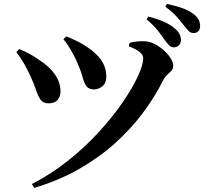

<svg xmlns="http://www.w3.org/2000/svg" viewBox="-20 -876 1040 962"><path d="M804.6 -676.8Q790.8 -697.3 770.2 -723.4Q749.7 -749.5 714.1 -779.3L723.7 -793.2Q766.1 -782 800.4 -767.3Q834.8 -752.6 857.7 -731.5Q874 -717.1 880.3 -703.5Q886.6 -689.8 886.6 -675.3Q886.6 -659.9 876.5 -649.3Q866.4 -638.7 850.1 -638.7Q837.9 -638.7 827.6 -649Q817.2 -659.3 804.6 -676.8ZM899.6 -750.9Q886 -768.7 866.8 -790.7Q847.6 -812.7 808.1 -842.9L817 -856.1Q859.8 -847.4 893.4 -835.3Q926.9 -823.2 947.3 -807.5Q966.9 -793.1 974.8 -777.9Q982.7 -762.7 982.7 -745.5Q982.7 -729.4 974 -719.9Q965.4 -710.4 949.8 -710.4Q934.9 -710.4 924.7 -721.2Q914.4 -732.1 899.6 -750.9ZM297.8 -678.6 311.7 -693.8Q342.6 -681.6 367.5 -669.2Q392.4 -656.9 419 -638.7Q461.6 -611 487.1 -574.7Q512.5 -538.4 512.5 -491.1Q512.5 -459.8 493.2 -443.9Q473.9 -428 451 -428Q423.6 -428 411.8 -445.7Q400.1 -463.4 392.4 -493.5Q384.7 -523.6 368 -560.3Q360.4 -579.1 348.3 -601.6Q336.1 -624.2 323.1 -644.9Q310.1 -665.7 297.8 -678.6ZM61.7 -614.8 75.6 -629.8Q104 -619.7 131.2 -604.2Q158.3 -588.7 175.8 -576Q226.9 -543.9 255 -503.2Q283.1 -462.5 283.1 -418.7Q283.4 -393.3 268.6 -375.7Q253.7 -358.2 222.5 -358.2Q196.5 -358.2 183.4 -376.5Q170.3 -394.7 160.4 -425.3Q150.6 -455.9 133.5 -492.4Q116 -530.6 98.1 -561.2Q80.3 -591.8 61.7 -614.8ZM151.3 65.5 139.7 46.1Q238.7 -4.9 324.5 -73.7Q410.2 -142.6 478.8 -218.4Q547.5 -294.2 596.4 -365.9Q645.2 -437.6 671.4 -495.1Q697.6 -552.5 697.6 -583.8Q697.6 -601.5 678.9 -616Q660.3 -630.5 625.5 -644.1L629.1 -661.2Q646.2 -666.1 666.5 -668.2Q686.8 -670.4 707.2 -669Q730.6 -667.9 755.2 -655.3Q779.8 -642.6 800.9 -623.7Q822.1 -604.8 835 -584Q848 -563.1 848 -545.6Q848 -531.7 838.6 -521.5Q829.2 -511.2 817.4 -500.6Q805.6 -489.9 797.6 -473.9Q755.8 -390.4 696 -310.3Q636.1 -230.2 556.4 -158.5Q476.7 -86.7 376.1 -29.2Q275.5 28.3 151.3 65.5Z"/></svg>

Font: Noto Serif HK
Style: Regular
Weight: 200
Designer: Ryoko NISHIZUKA 西塚涼子 (kana & ideographs); Frank Grießhammer (Latin, Greek & Cyrillic); Wenlong ZHANG 张文龙 (bopomofo); San
Foundry: Adobe
Version: Version 2.001;hotconv 1.1.0;makeotfexe 2.6.0